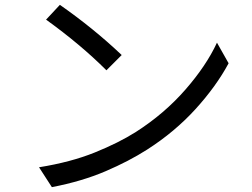

<svg xmlns="http://www.w3.org/2000/svg" viewBox="-20 -753 1040 792"><path d="M227 -733Q366 -636 482 -526L419 -463Q313 -569 170 -672ZM141 -63Q272 -84 371 -124Q470 -164 541 -209Q658 -284 744.5 -383Q831 -482 875 -577L923 -492Q872 -397 786.5 -303Q701 -209 587 -136Q512 -88 415 -46.5Q318 -5 194 19Z"/></svg>

Font: Gothic Nguyen
Style: Regular
Weight: 400
Designer: MORI Takayuki
Version: Version 1.220;July 21, 2023;FontCreator 14.0.0.2814 64-bit